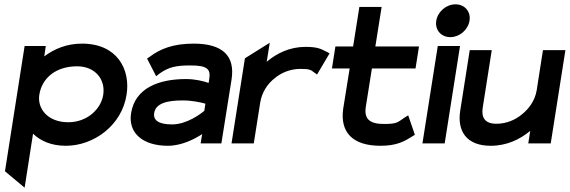

<svg xmlns="http://www.w3.org/2000/svg" viewBox="-20 -664 2638 889"><path d="M94 205 133 -45C166 -13 215 11 285 11C415 11 544 -84 566 -225C585 -342 523 -462 360 -462C289 -462 232 -438 185 -403L192 -451H94L3 129ZM337 -357C421 -357 469 -296 458 -225C448 -160 385 -98 296 -98C201 -98 152 -161 162 -225C174 -303 239 -357 337 -357Z M757 11C821 11 881 -20 916 -43L909 0H1005L1052 -295C1070 -407 1009 -462 877 -462C782 -462 722 -438 673 -401L661 -393L703 -311L718 -323C760 -353 794 -361 861 -361C935 -361 957 -347 949 -299L946 -280C923 -288 885 -298 841 -298C713 -298 605 -255 587 -140C572 -47 643 11 757 11ZM826 -199C869 -199 910 -190 931 -184L926 -151C910 -137 845 -88 777 -88C718 -88 688 -105 694 -141C701 -185 752 -199 826 -199Z M1155 0 1185 -190C1193 -238 1219 -276 1252 -302C1281 -326 1322 -345 1371 -345C1416 -345 1419 -340 1434 -329L1448 -319L1506 -417L1493 -424C1468 -436 1454 -447 1395 -447C1321 -447 1261 -417 1215 -378L1229 -466L1114 -394L1052 0Z M1599 -347 1569 -160C1554 -52 1612 11 1742 11C1818 11 1853 -10 1890 -33L1901 -40L1870 -130L1854 -120C1821 -98 1820 -90 1758 -90C1689 -90 1665 -115 1674 -171L1702 -347H1904L1920 -449H1718L1747 -632H1644L1615 -449H1533L1517 -347Z M2065 -492C2107 -492 2147 -525 2154 -568C2161 -611 2131 -644 2089 -644C2047 -644 2007 -611 2000 -568C1993 -525 2023 -492 2065 -492ZM2039 0 2110 -451H2007L1936 0Z M2252 11C2327 11 2388 -19 2435 -58L2426 0H2530L2598 -432H2494L2465 -246C2457 -198 2429 -160 2396 -134C2367 -110 2327 -91 2278 -91C2226 -91 2208 -119 2215 -165L2257 -432H2155L2111 -152C2096 -58 2139 11 2252 11Z"/></svg>

Font: Charger Pro
Style: BlkExtObl
Weight: 900
Designer: Jasper
Foundry: Cannot Into Space Fonts
Version: Version 1.09